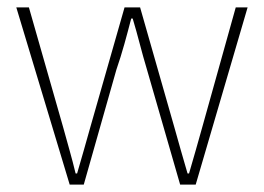

<svg xmlns="http://www.w3.org/2000/svg" viewBox="-20 -498 712 518"><path d="M168 0H206L294 -310C310 -356 322 -402 334 -448H338C352 -402 362 -358 376 -312L466 0H508L648 -478H616L526 -156C514 -112 502 -72 490 -30H486C474 -72 462 -112 450 -156L358 -478H316L224 -156C212 -112 200 -72 188 -30H184C174 -72 162 -112 150 -156L58 -478H24Z"/></svg>

Font: Source Sans Pro ExtraLight
Style: Regular
Weight: 200
Designer: Paul D. Hunt
Foundry: Adobe Systems Incorporated
Version: Version 3.006;hotconv 1.0.111;makeotfexe 2.5.65597